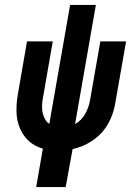

<svg xmlns="http://www.w3.org/2000/svg" viewBox="-20 -755 540 775"><path d="M126 0 153 -155 147 -157Q115 -167 92.5 -189.5Q70 -212 58.5 -242Q47 -272 46.5 -306Q46 -340 52 -374L89 -588H193L153 -358Q149 -337 150 -315.5Q151 -294 161 -276Q167 -263 179 -255L263 -735H367L283 -254Q309 -269 323 -294Q338 -320 343 -348L385 -588H489L444 -332Q437 -293 417 -256.5Q397 -220 363 -194.5Q329 -169 291 -158Q282 -155 273 -153L245 0Z"/></svg>

Font: Iosevka SS08
Style: Bold Italic
Weight: 700
Italic angle: -10°
Monospace: yes
Designer: Belleve Invis
Foundry: Belleve Invis
Version: 2.1.0; ttfautohint (v1.8.2)